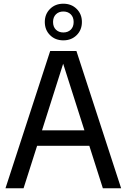

<svg xmlns="http://www.w3.org/2000/svg" viewBox="-20 -1015 682 1035"><path d="M9.5 0 250.5 -740H392L633 0H534.5L461.5 -229H180L107 0ZM206.5 -312.5H435L320.5 -671.5ZM321.5 -797.5Q278 -797.5 249.8 -825.5Q221.5 -853.5 221.5 -896.5Q221.5 -939 249.8 -967Q278 -995 321.5 -995Q365 -995 393.2 -967Q421.5 -939 421.5 -896.5Q421.5 -853.5 393.2 -825.5Q365 -797.5 321.5 -797.5ZM321.5 -840Q346 -840 361.5 -855Q377 -870 377 -896.5Q377 -922.5 361.5 -937.8Q346 -953 321.5 -953Q297 -953 281.5 -937.8Q266 -922.5 266 -896.5Q266 -870 281.5 -855Q297 -840 321.5 -840Z"/></svg>

Font: Encode Sans Semi Condensed Medium
Style: Regular
Weight: 500
Width: 4
Designer: Multiple Designers
Foundry: Impallari Type
Version: Version 3.000; ttfautohint (v1.8.3) -l 8 -r 50 -G 200 -x 14 